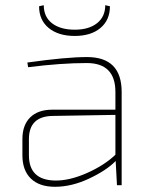

<svg xmlns="http://www.w3.org/2000/svg" viewBox="-20 -711 578 737"><path d="M384 -691 402 -687Q402 -634 365.5 -603.5Q329 -573 267 -573Q204 -573 167 -603.5Q130 -634 130 -687L148 -691Q148 -646 180 -621.5Q212 -597 267 -597Q321 -597 352.5 -622Q384 -647 384 -691ZM88 -453 85 -471Q234 -492 314 -492Q447 -492 447 -358V0H429L424 -93Q389 -57 322 -25.5Q255 6 191 6Q131 6 98.5 -25.5Q66 -57 66 -115V-177Q66 -231 96 -260.5Q126 -290 181 -290H423V-358Q423 -469 313 -469Q214 -469 88 -453ZM91 -177V-115Q91 -20 191 -18Q246 -17 313 -46.5Q380 -76 423 -117V-270L181 -266Q91 -264 91 -177Z"/></svg>

Font: Exo 2.0 Thin
Style: Regular
Weight: 250
Designer: Natanael Gama
Version: Version 1.001;PS 001.001;hotconv 1.0.70;makeotf.lib2.5.58329